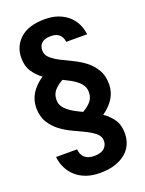

<svg xmlns="http://www.w3.org/2000/svg" viewBox="-168 -789 816 1078"><g transform="rotate(-20 240.0 -250.0)"><path d="M239 -709Q284 -709 318.5 -696.5Q353 -684 378 -662Q403 -640 417 -610.5Q431 -581 435 -548H310Q307 -576 289.5 -592Q272 -608 239 -608Q202 -608 184.5 -592Q167 -576 167 -549Q167 -521 188.5 -502Q210 -483 242 -466.5Q274 -450 311 -432.5Q348 -415 380 -390.5Q412 -366 433.5 -330.5Q455 -295 455 -243Q455 -155 365 -92Q399 -69 421.5 -36.5Q444 -4 444 46Q444 81 431 111Q418 141 392 162.5Q366 184 328 196.5Q290 209 239 209Q192 209 156 196Q120 183 94.5 160Q69 137 54 106.5Q39 76 35 40H161Q163 72 183 90Q203 108 239 108Q280 108 299.5 90.5Q319 73 319 46Q319 19 297 0.5Q275 -18 242.5 -34Q210 -50 172 -67.5Q134 -85 101.5 -109.5Q69 -134 47 -169.5Q25 -205 25 -257Q25 -347 118 -410Q86 -434 64 -466.5Q42 -499 42 -549Q42 -618 92 -663.5Q142 -709 239 -709ZM147 -260Q147 -239 156.5 -223Q166 -207 182.5 -193.5Q199 -180 220 -168.5Q241 -157 265 -146Q299 -166 316 -187Q333 -208 333 -240Q333 -261 323.5 -277.5Q314 -294 298 -307.5Q282 -321 261 -332.5Q240 -344 217 -355Q182 -335 164.5 -313.5Q147 -292 147 -260Z"/></g></svg>

Font: PT Root UI Web Bold
Style: Regular
Weight: 700
Designer: Vitaly Kuzmin
Foundry: ParaType Ltd.
Version: Version 1.000W